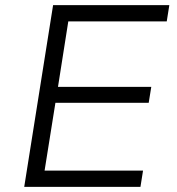

<svg xmlns="http://www.w3.org/2000/svg" viewBox="-20 -725 686 745"><path d="M74 0 186 -705H637L627 -642H245L205 -388H567L557 -326H195L153 -63H535L525 0Z"/></svg>

Font: Nunito Sans 7pt Light
Style: Italic
Weight: 300
Italic angle: -9°
Designer: Vernon Adams
Foundry: Vernon Adams
Version: Version 3.101;gftools[0.9.27]